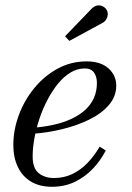

<svg xmlns="http://www.w3.org/2000/svg" viewBox="-20 -705 504 735"><path d="M179 10Q131 10 98 -10.2Q65 -30.5 48 -66.5Q31 -102.5 31 -150Q31 -207.5 52 -264.2Q73 -321 111 -367.5Q149 -414 200.2 -442Q251.5 -470 311.5 -470Q365.5 -470 395.2 -443.2Q425 -416.5 425 -377Q425 -336 397 -303.2Q369 -270.5 322.2 -247.5Q275.5 -224.5 219.2 -210.8Q163 -197 106 -193V-216Q147.5 -219 184.8 -227.2Q222 -235.5 252.5 -249.5Q283 -263.5 305 -283.2Q327 -303 339 -329Q351 -355 351 -388Q351 -411 340 -427Q329 -443 304.5 -443Q276 -443 250.2 -427.5Q224.5 -412 202.2 -384.8Q180 -357.5 162 -323.2Q144 -289 131.2 -251.2Q118.5 -213.5 111.8 -176Q105 -138.5 105 -106Q105 -61 128.2 -42.2Q151.5 -23.5 186.5 -23.5Q224.5 -23.5 256.2 -38.5Q288 -53.5 314.2 -80.5Q340.5 -107.5 361.5 -143.5L385 -129Q365.5 -91 335.8 -59.5Q306 -28 266.8 -9Q227.5 10 179 10ZM245.5 -548.5 229 -566 332 -673Q340 -680.5 348.2 -683Q356.5 -685.5 364.2 -684Q372 -682.5 378.2 -678Q384.5 -673.5 388 -667.5Q393 -659.5 392.5 -649.8Q392 -640 387.2 -631.8Q382.5 -623.5 374.5 -618.5Z"/></svg>

Font: Bodoni Moda 9pt
Style: Italic
Weight: 400
Italic angle: -13°
Designer: Owen Earl
Foundry: indestructible type
Version: Version 2.005